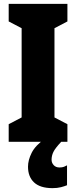

<svg xmlns="http://www.w3.org/2000/svg" viewBox="-20 -734 394 994"><path d="M329 0H25V-91L92 -126V-588L25 -623V-714H329V-623L262 -588V-126L329 -91ZM247 93Q247 109 258 121Q269 133 288 133Q302 133 311 129.5Q320 126 327 122V225Q315 230 296 235Q277 240 252 240Q188 240 156.5 210.5Q125 181 125 129Q125 95 144 57Q163 19 214 -17L297 0Q266 33 256.5 52.5Q247 72 247 93Z"/></svg>

Font: Noto Sans Gurmukhi ExtraCondensed Black
Style: Regular
Weight: 900
Width: 2
Designer: Jelle Bosma - Monotype Design Team
Foundry: Monotype Imaging Inc.
Version: Version 2.004; ttfautohint (v1.8.4.7-5d5b)